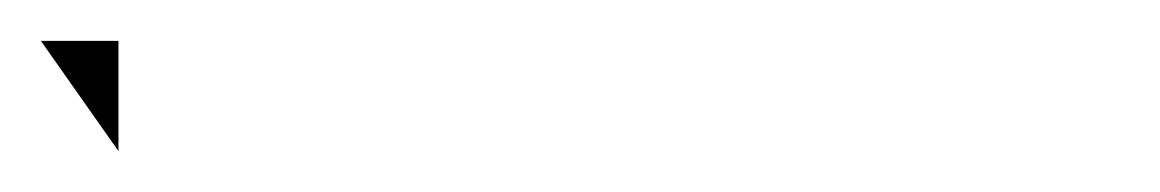

<svg xmlns="http://www.w3.org/2000/svg" viewBox="-58 -74 568 94"><path d="M0 0V-54H-38Z"/></svg>

Font: Proton
Style: BkExt
Weight: 500
Version: Version 1.017